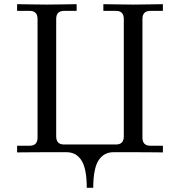

<svg xmlns="http://www.w3.org/2000/svg" viewBox="-20 -734 849 926"><path d="M62.5 1V-31.2H123Q161.1 -31.2 161.1 -70.3V-642.6Q161.1 -681.6 123 -681.6H62.5V-713.9Q64.5 -713.9 122.6 -712.9Q180.7 -711.9 206.1 -711.9Q231.4 -711.9 289.6 -712.9Q347.7 -713.9 349.6 -713.9V-681.6H289.1Q251 -681.6 251 -642.6V-76.2Q251 -37.1 289.1 -37.1H539.1Q577.1 -37.1 577.1 -76.2V-642.6Q577.1 -681.6 539.1 -681.6H478.5V-713.9Q480.5 -713.9 538.6 -712.9Q596.7 -711.9 622.1 -711.9Q647.5 -711.9 705.6 -712.9Q763.7 -713.9 765.6 -713.9V-681.6H705.1Q667 -681.6 667 -642.6V-70.3Q667 -31.2 705.1 -31.2H765.6V1Q763.7 1 705.6 0.5Q647.5 0 622.1 0H528.8Q505.9 0 488.5 8.5Q471.2 17.1 457.5 36.1Q443.8 55.2 436.8 89.4Q429.7 123.5 429.7 171.9H398.4Q398.4 123.5 391.4 89.4Q384.3 55.2 370.6 36.1Q356.9 17.1 339.6 8.5Q322.3 0 299.3 0H206.1Q180.7 0 122.6 0.5Q64.5 1 62.5 1Z"/></svg>

Font: Theano Old Style
Style: Regular
Weight: 400
Designer: Alexey Kryukov
Version: Version 2.00